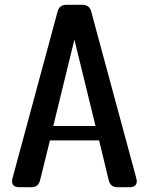

<svg xmlns="http://www.w3.org/2000/svg" viewBox="-20 -780 620 800"><path d="M548 -37Q550 -29 550 -26Q550 0 520 0H469Q440 0 433 -29L393 -195H188L147 -29Q140 0 111 0H60Q30 0 30 -26Q30 -29 32 -37L220 -732Q227 -760 257 -760H323Q353 -760 360 -732ZM202 -255H378L290 -615Z"/></svg>

Font: Yusei Magic
Style: Regular
Weight: 400
Designer: Tanukizamurai
Foundry: Yusei Magic Project
Version: Version 1.200